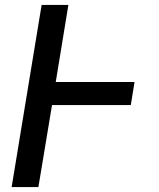

<svg xmlns="http://www.w3.org/2000/svg" viewBox="-20 -755 640 775"><path d="M27 0 148 -735H256L205 -424H523L508 -331H190L135 0Z"/></svg>

Font: Iosevka SmBd Ex Obl
Style: Regular
Weight: 600
Width: 7
Italic angle: -9°
Monospace: yes
Designer: Belleve Invis
Foundry: Belleve Invis
Version: Version 32.5.0; ttfautohint (v1.8.4)